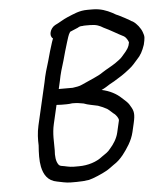

<svg xmlns="http://www.w3.org/2000/svg" viewBox="-52 -726 692 822"><g transform="rotate(-5 293.5 -315.0)"><path d="M196.8 -571 191.1 -555C187.2 -543.7 183.3 -531.3 179.6 -518L167.9 -476L155 -433C150.9 -418.3 147.3 -402.7 144.1 -386L102.3 -205C95.2 -173.9 94.6 -145.4 95.7 -120C93.2 -87.4 92 -55.5 97.5 -28C104.6 5.4 120.9 34.1 160.5 41C178.4 44.1 197.3 50 219.5 50H244.5C263.1 50 280.8 48.7 297.4 46C315.8 42 357.2 23.9 372.5 15C386.9 7.6 396 -0.8 408.1 -9C424.7 -19.6 435.4 -29.6 449.9 -47C469.5 -72.5 492 -104.1 500.8 -142L509.6 -180C518.1 -217.2 516.1 -231.4 502.4 -253C492.7 -271.7 482.3 -277.1 468.2 -291C447.9 -310.5 419.3 -325.8 384.9 -333C399.1 -339.4 410.8 -347 423 -355L441.3 -365C466.3 -380.1 484.7 -391.4 507.7 -410C525.9 -423.9 532.2 -432.9 546.7 -449C563.2 -465.5 572.8 -483.7 581.7 -510C588 -537.1 589.7 -545 582.2 -564C576.2 -581.7 558.9 -603.5 543.5 -613C538.7 -615 535.1 -617 532.9 -619C525.5 -623.9 498.8 -637.8 490.2 -642C488.8 -642.5 476.5 -649 474.8 -649L458.9 -658C436.5 -669.4 411.4 -680 375 -680H355C318.4 -680 296 -667.9 266.5 -656C248.2 -648.4 228.8 -635.1 210.8 -627C188.8 -614.8 179.7 -582.3 196.8 -571ZM262.5 -353H202.5L210.3 -387C213.1 -401.7 216.4 -416 220.3 -430L233 -472C240.3 -498.4 247.4 -524.9 255.2 -549C259.8 -563 264.3 -581.2 271.4 -591C271.6 -591.7 272.1 -592.3 272.9 -593C283.8 -597.9 293.4 -601.3 306.1 -607C314.6 -611.9 317.2 -613 327.5 -613C330.3 -613.7 334.4 -614 339.8 -614H359.8C386.5 -614 401.2 -607.5 416.1 -598C445.4 -584.5 473.2 -566.6 500.7 -553C508.2 -548.8 517.2 -534.4 519.4 -526L516.4 -513C509 -492.2 494.7 -480.9 483.8 -467C478.6 -459.9 460.9 -447.6 454.3 -443C436.7 -430.7 414.5 -420 396.2 -408C384.5 -399.6 371.4 -393.3 357.3 -387L303.8 -363C291.4 -356.8 276.9 -355.1 262.5 -353ZM185.5 -24C182.5 -24 174 -28 173.2 -31C162.5 -44.8 160.4 -69.7 162.5 -93C162.8 -128 158.9 -164.2 168.3 -205L187 -286C194.2 -285.3 201.1 -285 207.8 -285H229.8C237.8 -285 246 -285.7 254.3 -287H257.3C273.5 -287 289.2 -284.9 303.1 -282C321.4 -274.5 342.8 -272.1 363.6 -267L383.8 -259C390.4 -255.7 396.3 -252.7 401.7 -250C411.8 -243.4 423.6 -230.3 432.7 -224C437.3 -219.5 449.4 -205.1 447.3 -196L435.5 -145C429.7 -119.9 414.5 -96.8 399.5 -80C388 -64.3 375.7 -58.7 361.1 -48C336.7 -28.2 299.2 -16 259.7 -16H237.7C217.2 -16 201.5 -22 185.5 -24Z"/></g></svg>

Font: HoneyBee
Style: RegIt
Weight: 400
Foundry: Cannot Into Space Fonts
Version: Version 0.89